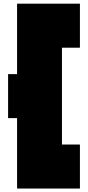

<svg xmlns="http://www.w3.org/2000/svg" viewBox="-20 -997 488 1065"><path d="M74.7 -585.9V-976.6H423.3V-732.4H323.7V-195.3H423.3V48.8H74.7V-341.8H24.9V-585.9Z"/></svg>

Font: Wilelessous
Style: Regular
Weight: 400
Designer: Kristopher Martin
Foundry: Kristopher Martin
Version: Version 1.0; ttfautohint (v1.8.4.7-5d5b)